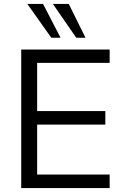

<svg xmlns="http://www.w3.org/2000/svg" viewBox="-20 -957 628 977"><path d="M88 0V-705H538V-637H169V-392H516V-323H169V-69H538V0ZM368 -765 249 -937H330L415 -765ZM241 -765 119 -937H199L288 -765Z"/></svg>

Font: Mulish ExtraLight
Style: Regular
Weight: 400
Version: Version 3.603